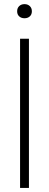

<svg xmlns="http://www.w3.org/2000/svg" viewBox="-20 -932 243 952"><path d="M79.5 0V-740H123.5V0ZM101.5 -841.5Q85.5 -841.5 75.2 -850.8Q65 -860 65 -876Q65 -892 75.2 -901.8Q85.5 -911.5 101.5 -911.5Q117.5 -911.5 127.8 -901.8Q138 -892 138 -876Q138 -860 127.8 -850.8Q117.5 -841.5 101.5 -841.5Z"/></svg>

Font: Encode Sans Cnd XLt
Style: Regular
Weight: 200
Width: 3
Designer: Multiple Designers
Foundry: Impallari Type
Version: Version 3.002; ttfautohint (v1.8.3) -l 8 -r 50 -G 200 -x 14 